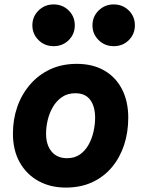

<svg xmlns="http://www.w3.org/2000/svg" viewBox="-20 -832 640 869"><path d="M277.5 17Q208.5 17 154.5 -12.5Q100.5 -42 69.5 -96.8Q38.5 -151.5 38.5 -227.5Q38.5 -291.5 58.2 -348.2Q78 -405 115.8 -449Q153.5 -493 206.8 -518Q260 -543 327.5 -543Q399.5 -543 451.8 -513Q504 -483 532.2 -428.2Q560.5 -373.5 560.5 -299Q560.5 -233.5 541.8 -176.2Q523 -119 486.8 -75.5Q450.5 -32 398 -7.5Q345.5 17 277.5 17ZM283.5 -116Q318 -116 342.2 -133.2Q366.5 -150.5 381.5 -178Q396.5 -205.5 403.5 -237.5Q410.5 -269.5 410.5 -298.5Q410.5 -350.5 388.2 -380.2Q366 -410 321 -410Q286 -410 260.8 -392.8Q235.5 -375.5 219.5 -348Q203.5 -320.5 196 -288.8Q188.5 -257 188.5 -227.5Q188.5 -176 213.5 -146Q238.5 -116 283.5 -116ZM222.5 -623Q182.4 -623 154.4 -650.5Q126.5 -678 126.5 -717.5Q126.5 -757 154.5 -784.5Q182.5 -812 222.5 -812Q263 -812 290.8 -784.7Q318.5 -757.4 318.5 -717.5Q318.5 -677.5 290.9 -650.2Q263.4 -623 222.5 -623ZM494.5 -623Q454.4 -623 426.4 -650.5Q398.5 -678 398.5 -717.5Q398.5 -757 426.5 -784.5Q454.5 -812 494.5 -812Q535 -812 562.8 -784.7Q590.5 -757.4 590.5 -717.5Q590.5 -677.5 562.9 -650.2Q535.4 -623 494.5 -623Z"/></svg>

Font: Google Sans Code
Style: Italic
Weight: 400
Italic angle: -10°
Monospace: yes
Designer: Google Sans Code Authors
Foundry: Google LLC
Version: Version 6.000